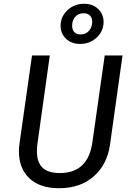

<svg xmlns="http://www.w3.org/2000/svg" viewBox="-20 -982 696 1014"><path d="M561 -218Q546 -113 475 -50.5Q404 12 292 12Q190 12 135 -40.5Q80 -93 80 -182Q80 -203 83 -224L149 -689H243L178 -225Q175 -203 175 -183Q175 -125 204.5 -96.5Q234 -68 296 -68Q445 -68 468 -231L533 -689H627ZM527 -866Q527 -818 491 -784Q455 -750 403 -750Q357 -750 328.5 -777.5Q300 -805 300 -846Q300 -894 336 -928Q372 -962 424 -962Q470 -962 498.5 -934.5Q527 -907 527 -866ZM361 -847Q361 -825 372.5 -812.5Q384 -800 405 -800Q434 -800 450.5 -820Q467 -840 467 -866Q467 -888 455 -900Q443 -912 422 -912Q393 -912 377 -893Q361 -874 361 -847Z"/></svg>

Font: FiraGO
Style: Italic
Weight: 400
Italic angle: -8°
Designer: bBox Type GmbH
Foundry: bBox Type GmbH
Version: Version 1.001